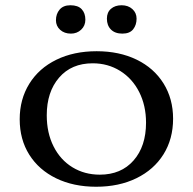

<svg xmlns="http://www.w3.org/2000/svg" viewBox="-20 -702 734 731"><path d="M55 -248Q55 -324 91.5 -383Q128 -442 194.5 -474.5Q261 -507 348 -507Q434 -507 500 -475Q566 -443 602.5 -384.5Q639 -326 639 -250Q639 -173 602.5 -114.5Q566 -56 499.5 -23.5Q433 9 346 9Q260 9 194 -23Q128 -55 91.5 -113Q55 -171 55 -248ZM536 -235Q536 -300 510 -351.5Q484 -403 437.5 -432Q391 -461 333 -461Q252 -461 205 -406.5Q158 -352 158 -263Q158 -196 184 -144.5Q210 -93 256 -65Q302 -37 360 -37Q441 -37 488.5 -91Q536 -145 536 -235ZM193 -625Q193 -649 207 -665.5Q221 -682 248 -682Q277 -682 291 -667Q305 -652 305 -627Q305 -604 289 -589Q273 -574 250 -574Q225 -574 209 -588.5Q193 -603 193 -625ZM387 -631Q387 -655 402.5 -668.5Q418 -682 443 -682Q468 -682 484 -667.5Q500 -653 500 -631Q500 -607 487 -590.5Q474 -574 446 -574Q418 -574 402.5 -589.5Q387 -605 387 -631Z"/></svg>

Font: Vollkorn SC
Style: Regular
Weight: 400
Designer: Friedrich Althausen
Foundry: Friedrich Althausen
Version: Version 4.015